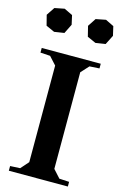

<svg xmlns="http://www.w3.org/2000/svg" viewBox="-141 -1007 670 1065"><g transform="rotate(15 194.5 -474.0)"><path d="M363.8 -705.1V-678.2L307.1 -674.8L266.1 -629.9V-75.2L307.1 -29.8L363.8 -26.9V0H24.9V-26.9L82 -29.8L122.1 -75.2V-629.9L81.1 -674.8L24.9 -678.2V-705.1ZM3.9 -890.1 35.2 -937 91.8 -948.2 140.1 -924.8 151.9 -872.1 125 -817.9 67.9 -809.1 19 -831.1ZM241.2 -890.1 272 -937 329.1 -948.2 377 -924.8 389.2 -872.1 361.8 -817.9 305.2 -809.1 255.9 -831.1Z"/></g></svg>

Font: Ortica Angular Bold
Style: Regular
Weight: 700
Designer: Benedetta Bovani
Foundry: Collletttivo
Version: Version 2.000;Glyphs 3.1.2 (3151)